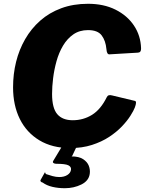

<svg xmlns="http://www.w3.org/2000/svg" viewBox="-20 -772 771 1014"><path d="M445 -752Q528 -752 590 -721Q652 -690 687.5 -637Q723 -584 725 -517Q726 -495 709 -494L558 -485Q544 -484 542 -513Q538 -557 517 -585Q496 -613 445 -613Q400 -613 367.5 -590.5Q335 -568 313 -531Q291 -494 278.5 -449Q266 -404 260.5 -359Q255 -314 255 -276Q255 -201 282.5 -169Q310 -137 364 -137Q420 -137 466 -165.5Q512 -194 544 -259Q551 -274 572 -268L693 -239Q704 -236 692 -204Q686 -188 669 -161Q652 -134 624 -104.5Q596 -75 556.5 -49Q517 -23 465.5 -6.5Q414 10 351 10Q256 10 188 -31Q120 -72 84.5 -144Q49 -216 49 -311Q49 -381 65 -445.5Q81 -510 113 -565.5Q145 -621 192.5 -663Q240 -705 303.5 -728.5Q367 -752 445 -752ZM454 146Q449 183 409.5 202.5Q370 222 322 222Q288 222 257.5 215Q227 208 205 192Q199 191 195.5 187Q192 183 194 179L216 140Q217 136 219 140Q221 144 222 147Q239 153 257.5 158Q276 163 293 163Q319 163 336 152Q353 141 355 124Q357 109 341 101Q325 93 277 93Q268 93 262.5 89Q257 85 261 78L311 -5H388L362 50Q359 54 357.5 54Q356 54 357 54Q397 54 419 68.5Q441 83 449 103.5Q457 124 454 146Z"/></svg>

Font: Libre Franklin ExtraBold
Style: Italic
Weight: 800
Italic angle: -8°
Designer: Pablo Impallari, Rodrigo Fuenzalida, Nhung Nguyen
Foundry: Impallari Type
Version: Version 3.000